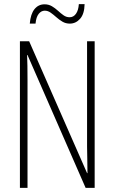

<svg xmlns="http://www.w3.org/2000/svg" viewBox="-20 -915 557 935"><path d="M441 0H397L114 -647H112Q113 -623 113.5 -594Q114 -565 114 -526V0H77V-714H122L404 -72H406Q406 -108 405 -143.5Q404 -179 404 -202V-714H441ZM125 -800Q129 -847 148 -870.5Q167 -894 197 -894Q217 -894 233 -884.5Q249 -875 262.5 -862.5Q276 -850 289.5 -840.5Q303 -831 319 -831Q338 -831 350 -848Q362 -865 364 -895H392Q391 -847 370 -823.5Q349 -800 320 -800Q300 -800 284 -809.5Q268 -819 254 -831.5Q240 -844 226.5 -853.5Q213 -863 198 -863Q181 -863 168.5 -847.5Q156 -832 153 -800Z"/></svg>

Font: Noto Sans Arabic UI XCn XLt
Style: Regular
Weight: 200
Width: 2
Designer: Monotype Design Team, Nadine Chahine and Nizar Qandah
Foundry: Monotype Imaging Inc.
Version: Version 2.010; ttfautohint (v1.8.4.7-5d5b)